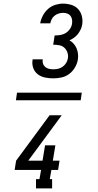

<svg xmlns="http://www.w3.org/2000/svg" viewBox="-20 -873 540 1061"><path d="M68 -319 74 -361H432L426 -319ZM275 -440Q252 -440 229.5 -444.5Q207 -449 189.5 -462Q172 -475 164 -496.5Q156 -518 160 -542V-545H216V-543Q214 -531 218 -520Q222 -509 231 -502Q240 -495 251.5 -492.5Q263 -490 275 -490Q288 -490 301.5 -493Q315 -496 326.5 -504.5Q338 -513 345.5 -525Q353 -537 355 -550Q358 -567 352.5 -583Q347 -599 335.5 -609.5Q324 -620 307.5 -623Q291 -626 274 -626L282 -677Q297 -677 313 -679.5Q329 -682 343 -690.5Q357 -699 366.5 -713Q376 -727 378 -742Q380 -754 378 -765.5Q376 -777 369.5 -785.5Q363 -794 352 -798Q341 -802 329 -802Q317 -802 305 -798.5Q293 -795 282.5 -787Q272 -779 266 -767.5Q260 -756 258 -744H202Q206 -766 217 -787Q228 -808 245.5 -823.5Q263 -839 285 -846Q307 -853 328 -853Q352 -853 374.5 -846Q397 -839 412 -822.5Q427 -806 432.5 -783Q438 -760 434 -736Q432 -723 425.5 -709.5Q419 -696 410 -684.5Q401 -673 389 -664.5Q377 -656 364 -650Q377 -643 387.5 -631Q398 -619 403.5 -605Q409 -591 411 -575Q413 -559 410 -542Q406 -520 393.5 -499Q381 -478 362 -464Q343 -450 320 -445Q297 -440 275 -440ZM179 168V117H198L207 66H61L69 15L254 -236H321L299 -206L136 15H215L229 -70H286L272 15H309L301 66H264L255 117H268V168Z"/></svg>

Font: Iosevka Curly Slab Light
Style: Italic
Weight: 300
Italic angle: -9°
Monospace: yes
Designer: Belleve Invis
Foundry: Belleve Invis
Version: Version 22.1.2; ttfautohint (v1.8.4)